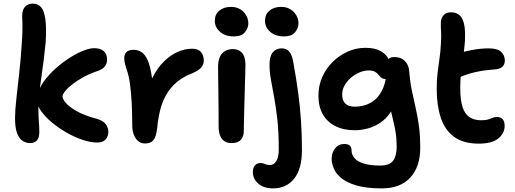

<svg xmlns="http://www.w3.org/2000/svg" viewBox="-20 -780 2841 1060"><path d="M517 7Q482 7 437.5 -7.5Q393 -22 348.5 -47.5Q304 -73 267 -103.5Q230 -134 207 -167Q184 -200 184 -229Q184 -267 207.5 -307.5Q231 -348 268.5 -384.5Q306 -421 349 -450.5Q392 -480 432 -497Q472 -514 500 -514Q533 -514 552 -498.5Q571 -483 571 -452Q571 -427 557 -411Q543 -395 505 -383Q468 -370 435.5 -351.5Q403 -333 378 -313.5Q353 -294 339 -276Q325 -258 325 -247Q325 -234 343.5 -212Q362 -190 403 -166.5Q444 -143 511 -125Q549 -115 563.5 -95Q578 -75 578 -53Q578 -26 562.5 -9.5Q547 7 517 7ZM145 10Q125 10 106 -1.5Q87 -13 75 -43Q63 -73 63 -129Q63 -168 70 -232Q77 -296 86 -375Q95 -454 100 -537Q103 -578 103.5 -604Q104 -630 104 -647Q104 -664 103 -676Q102 -688 103 -701Q104 -728 119.5 -744Q135 -760 162 -760Q190 -760 207 -740Q224 -720 230.5 -673Q237 -626 232 -545Q227 -493 221.5 -450.5Q216 -408 211 -372Q206 -336 201.5 -304Q197 -272 194.5 -241Q192 -210 192 -177Q192 -138 194.5 -109.5Q197 -81 197 -50Q197 -19 183.5 -4.5Q170 10 145 10Z M780 12Q759 12 743.5 -0.5Q728 -13 719 -36Q710 -59 710 -88Q710 -155 707 -213Q704 -271 697.5 -317.5Q691 -364 679 -397Q671 -422 668.5 -435Q666 -448 666 -461Q666 -481 678.5 -493Q691 -505 718 -505Q743 -505 762.5 -491.5Q782 -478 796 -446Q810 -414 818 -357Q826 -300 828 -214L778 -217Q793 -293 820.5 -348.5Q848 -404 884.5 -440Q921 -476 961 -493.5Q1001 -511 1039 -511Q1074 -511 1089.5 -493Q1105 -475 1105 -445Q1105 -424 1091 -407.5Q1077 -391 1045 -377Q992 -357 956.5 -327Q921 -297 898.5 -258Q876 -219 864.5 -173Q853 -127 848 -75Q844 -40 835.5 -21Q827 -2 813.5 5Q800 12 780 12Z M1259 10Q1234 10 1218 -1Q1202 -12 1194.5 -33Q1187 -54 1187 -80Q1187 -149 1186.5 -197Q1186 -245 1185.5 -280.5Q1185 -316 1184.5 -347Q1184 -378 1184 -413Q1184 -440 1192 -461.5Q1200 -483 1219 -496Q1238 -509 1267 -509Q1297 -509 1315.5 -489Q1334 -469 1335 -427Q1335 -406 1334 -369.5Q1333 -333 1331.5 -288Q1330 -243 1329 -198.5Q1328 -154 1327 -116Q1326 -78 1326 -56Q1326 -27 1310 -8.5Q1294 10 1259 10ZM1271 -579Q1224 -579 1195 -604Q1166 -629 1166 -665Q1166 -701 1191 -721.5Q1216 -742 1255 -742Q1286 -742 1307.5 -728Q1329 -714 1340 -693.5Q1351 -673 1351 -651Q1351 -626 1332.5 -602.5Q1314 -579 1271 -579Z M1488 260Q1435 260 1405.5 233.5Q1376 207 1376 170Q1376 146 1387.5 133Q1399 120 1418 120Q1427 120 1434.5 122.5Q1442 125 1450.5 128Q1459 131 1470 131Q1493 131 1506 108.5Q1519 86 1519 46Q1519 -51 1511 -122Q1503 -193 1493 -246Q1483 -299 1475.5 -341.5Q1468 -384 1468 -424Q1468 -469 1486 -491Q1504 -513 1535 -513Q1559 -513 1574.5 -498Q1590 -483 1598 -443Q1615 -351 1626 -269.5Q1637 -188 1642 -110Q1647 -32 1647 48Q1647 153 1604 206.5Q1561 260 1488 260ZM1548 -579Q1501 -579 1472 -604Q1443 -629 1443 -665Q1443 -701 1468 -721.5Q1493 -742 1532 -742Q1563 -742 1584.5 -728Q1606 -714 1617 -693.5Q1628 -673 1628 -651Q1628 -626 1609.5 -602.5Q1591 -579 1548 -579Z M2088 260Q2004 260 1950 244.5Q1896 229 1865.5 204Q1835 179 1823 150.5Q1811 122 1811 97Q1811 63 1830 39Q1849 15 1880 15Q1903 15 1912 24.5Q1921 34 1921 51Q1921 75 1938 94Q1955 113 1990 123.5Q2025 134 2079 134Q2131 134 2150.5 107Q2170 80 2170 29Q2170 -15 2164 -50.5Q2158 -86 2150 -118Q2142 -150 2134.5 -184Q2127 -218 2122 -258L2173 -250Q2161 -198 2137 -161.5Q2113 -125 2080.5 -103Q2048 -81 2011.5 -71Q1975 -61 1939 -61Q1877 -61 1832 -83.5Q1787 -106 1762.5 -148.5Q1738 -191 1738 -252Q1738 -307 1759 -354.5Q1780 -402 1816.5 -438Q1853 -474 1899.5 -495Q1946 -516 1997 -516Q2050 -516 2081.5 -498Q2113 -480 2126 -452.5Q2139 -425 2139 -396Q2139 -374 2129 -359Q2119 -344 2108 -344Q2094 -344 2085.5 -351Q2077 -358 2069.5 -367.5Q2062 -377 2050 -384Q2038 -391 2017 -391Q1989 -391 1963 -379.5Q1937 -368 1915.5 -349Q1894 -330 1881.5 -306.5Q1869 -283 1869 -258Q1869 -226 1886 -208.5Q1903 -191 1939 -191Q1990 -191 2029.5 -214.5Q2069 -238 2092 -287Q2115 -336 2115 -412Q2115 -440 2124 -452.5Q2133 -465 2156 -465Q2184 -465 2201.5 -454Q2219 -443 2228.5 -425Q2238 -407 2239 -387Q2244 -327 2254 -279Q2264 -231 2274.5 -185.5Q2285 -140 2292.5 -87Q2300 -34 2300 37Q2300 141 2245 200.5Q2190 260 2088 260Z M2623 13Q2538 13 2487 -24.5Q2436 -62 2413.5 -130Q2391 -198 2391 -288Q2391 -339 2396 -380Q2401 -421 2406.5 -458Q2412 -495 2414 -536Q2417 -579 2415 -606.5Q2413 -634 2414 -658Q2415 -679 2428.5 -695.5Q2442 -712 2471 -712Q2513 -712 2532 -676Q2551 -640 2547 -558Q2545 -525 2541 -495.5Q2537 -466 2532.5 -435.5Q2528 -405 2524.5 -370.5Q2521 -336 2521 -293Q2521 -227 2534 -188Q2547 -149 2573 -132.5Q2599 -116 2637 -116Q2661 -116 2675 -120.5Q2689 -125 2699.5 -129.5Q2710 -134 2724 -134Q2744 -134 2755 -122Q2766 -110 2766 -85Q2766 -45 2731.5 -16Q2697 13 2623 13ZM2510 -351Q2474 -336 2454 -351.5Q2434 -367 2434 -397Q2434 -423 2445 -444Q2456 -465 2499 -481Q2538 -495 2586.5 -504Q2635 -513 2678 -513Q2726 -513 2746.5 -494Q2767 -475 2767 -446Q2767 -423 2753 -411Q2739 -399 2715 -397Q2671 -394 2637.5 -388.5Q2604 -383 2574 -374Q2544 -365 2510 -351Z"/></svg>

Font: Shantell Sans SemiBold
Style: Regular
Weight: 600
Designer: Stephen Nixon, Anya Danilova, Shantell Martin
Foundry: Arrow Type
Version: Version 1.011;[c5ecc13dd]